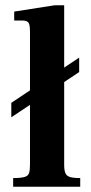

<svg xmlns="http://www.w3.org/2000/svg" viewBox="-20 -710 346 730"><path d="M23 -264V-319L281 -491V-436ZM30 0V-33Q59 -33 73 -37Q87 -41 90.5 -52Q94 -63 94 -83V-590Q94 -615 88.5 -623.5Q83 -632 65 -632H34V-666L188 -690H224V-83Q224 -63 228.5 -52Q233 -41 246 -37Q259 -33 285 -33V0Z"/></svg>

Font: Frank Ruhl Libre SemiBold
Style: Regular
Weight: 600
Designer: Yanek Iontef
Foundry: Fontef
Version: Version 6.003;gftools[0.9.30]